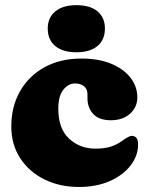

<svg xmlns="http://www.w3.org/2000/svg" viewBox="-20 -730 598 764"><path d="M526.5 -342.5Q526.5 -304 497.8 -277.8Q469 -251.5 421 -251.5Q374.5 -251.5 351.2 -276.2Q328 -301 328 -339.5V-355.5Q328 -375.5 314.5 -386.8Q301 -398 279 -398Q252.5 -398 232.2 -373.2Q212 -348.5 212 -297.5Q212 -218 255 -178.2Q298 -138.5 360 -138.5Q394 -138.5 418.5 -145.8Q443 -153 467.5 -170.5Q494.5 -190 505 -189.5Q516.5 -189 523 -181Q529.5 -173 529.5 -155Q529.5 -110.5 499.8 -71.8Q470 -33 417 -9.5Q364 14 294 14Q217.5 14 156.5 -16.2Q95.5 -46.5 60.2 -100.8Q25 -155 25 -227.5Q25 -305 59.2 -366Q93.5 -427 156.2 -462Q219 -497 304.5 -497Q373 -497 422.8 -476.2Q472.5 -455.5 499.5 -420.5Q526.5 -385.5 526.5 -342.5ZM284 -522Q230.5 -522 200.2 -546.5Q170 -571 170 -616.5Q170 -660 200.2 -684.8Q230.5 -709.5 284 -709.5Q338.5 -709.5 368 -684.8Q397.5 -660 397.5 -616.5Q397.5 -572 368 -547Q338.5 -522 284 -522Z"/></svg>

Font: Fraunces 9pt S100 Black
Style: Regular
Weight: 900
Version: Version 1.000; ttfautohint (v1.8.3)